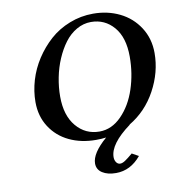

<svg xmlns="http://www.w3.org/2000/svg" viewBox="-92 -742 958 1031"><g transform="rotate(-10 386.5 -226.0)"><path d="M409.2 -28.8Q476.1 -28.8 529.5 -83.3Q583 -137.7 610.6 -221.2Q638.2 -304.7 638.2 -397Q638.2 -502 589.1 -559.1Q540 -616.2 464.8 -616.2Q423.3 -616.2 386 -594.7Q348.6 -573.2 321.3 -536.6Q293.9 -500 273.7 -452.9Q253.4 -405.8 243.2 -353.5Q232.9 -301.3 232.9 -250Q232.9 -147 282.7 -87.9Q332.5 -28.8 409.2 -28.8ZM355 136.2Q355 80.6 438 8.8Q414.1 12.2 382.8 12.2Q301.8 12.2 237.3 -18.6Q172.9 -49.3 135 -108.2Q97.2 -167 97.2 -244.1Q97.2 -302.7 114.7 -362.1Q132.3 -421.4 166.7 -474.4Q201.2 -527.3 247.3 -568.6Q293.5 -609.9 355 -634Q416.5 -658.2 483.9 -658.2Q563 -658.2 628.4 -626.2Q693.8 -594.2 733.4 -533Q772.9 -471.7 772.9 -393.1Q772.9 -288.6 719.7 -190.4Q666.5 -92.3 573.2 -37.1H575.2Q459 48.3 459 120.1Q459 136.7 467.3 148.4Q475.6 160.2 488.8 160.2Q500.5 160.2 516.1 149.9Q531.7 139.6 558.1 117.2L594.2 137.2Q537.1 206.1 458 206.1Q412.1 206.1 383.5 187.7Q355 169.4 355 136.2Z"/></g></svg>

Font: Linux Libertine
Style: Bold Italic
Weight: 700
Italic angle: -11.5°
Designer: Philipp H. Poll
Foundry: Philipp H. Poll
Version: Version 4.0.5